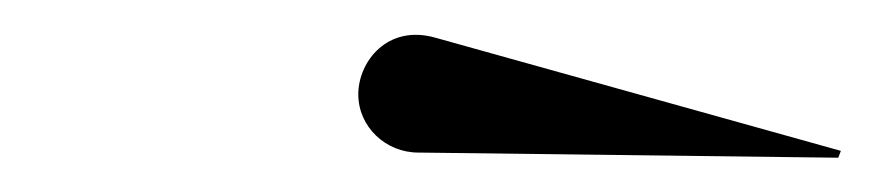

<svg xmlns="http://www.w3.org/2000/svg" viewBox="-20 -810 510 112"><path d="M224 -721 469 -718 470.5 -722 234 -788C206 -796 189 -774 189 -755C189 -736 205 -721 224 -721Z"/></svg>

Font: Bodoni* 48pt
Style: Italic
Weight: 400
Italic angle: -13°
Version: Version 2.3